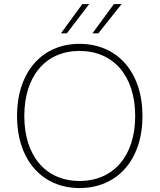

<svg xmlns="http://www.w3.org/2000/svg" viewBox="-20 -921 788 948"><path d="M372.5 7.5C560.5 7.5 683.5 -133 683.5 -348C683.5 -563.5 560.5 -704.5 372.5 -704.5C186.5 -704.5 64 -564 64 -348C64 -133.5 186.5 7.5 372.5 7.5ZM100 -348C100 -545.5 205.5 -669.5 372.5 -669.5C541 -669.5 647.5 -545.5 647.5 -348C647.5 -151.5 541 -27.5 372.5 -27.5C205.5 -27.5 100 -151.5 100 -348ZM281 -756.5H310L420.5 -901H386.5ZM436.5 -756.5H465.5L580.5 -901H542.5Z"/></svg>

Font: HK Grotesk ExtraLight
Style: Regular
Weight: 200
Designer: Alfredo Marco Pradil
Foundry: Hanken Design Co.
Version: Version 3.001;FEAKit 1.0